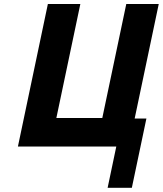

<svg xmlns="http://www.w3.org/2000/svg" viewBox="-20 -723 801 945"><path d="M483.5 -142.2H257.4L375.4 -703.2H215.6L68.2 -1.9H552.4L509.7 201.4H628.9L700.6 -139.6H642.8L761.3 -703.2H601.5Z"/></svg>

Font: Hussar
Style: BdOblTwo
Weight: 700
Foundry: Cannot Into Space Fonts
Version: Version 2.00